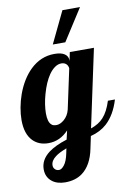

<svg xmlns="http://www.w3.org/2000/svg" viewBox="-119 -814 773 1129"><g transform="rotate(-10 268.0 -250.0)"><path d="M335.9 -750H440.9L319.8 -561H245.1ZM98.1 225.6Q82.5 213.4 73.7 195.1Q64.9 176.8 64.9 152.8Q64.9 96.2 118.2 55.7Q158.2 25.9 228 3.9L240.2 -48.8Q189 5.9 120.1 5.9Q63 5.9 27.8 -29.8Q-13.2 -71.8 -13.2 -154.8Q-13.2 -189.9 -6.1 -229Q1 -268.1 14.6 -306.2Q45.9 -392.1 100.1 -444.8Q162.6 -504.9 244.1 -504.9Q284.7 -504.9 304.9 -491Q325.2 -477.1 325.2 -454.1V-448.2L335.9 -500H480L380.9 -36.1Q428.2 -51.8 456.5 -83Q487.3 -116.7 506.8 -179.2H548.8Q522 -90.3 468.8 -42Q429.7 -6.8 372.1 7.8L356.9 80.1Q337.9 175.8 280.8 218.8Q239.3 250 176.8 250Q153.3 250 133.1 243.9Q112.8 237.8 98.1 225.6ZM230.5 -110.8Q256.3 -133.3 265.1 -168.9L315.9 -405.8Q315.9 -410.6 313.7 -417Q311.5 -423.3 307.6 -428.7Q295.9 -442.9 274.9 -442.9Q254.9 -442.9 236.1 -429.7Q217.3 -416.5 200.7 -393.1Q171.4 -350.6 152.3 -282.2Q143.6 -252 139.2 -222.4Q134.8 -192.9 134.8 -168.9Q134.8 -119.1 153.3 -101.6Q159.7 -94.7 167.5 -92.8Q175.3 -90.8 185.1 -90.8Q206.5 -90.8 230.5 -110.8ZM186 149.9Q202.6 128.4 211.9 83L217.8 54.2Q172.4 71.3 149.9 88.9Q120.1 111.3 120.1 139.2Q120.1 152.3 128.4 161.1Q137.7 171.9 153.8 171.9Q169.4 171.9 186 149.9Z"/></g></svg>

Font: Pattaya
Style: Regular
Weight: 400
Designer: Pablo Impallari / Thai characters Designed by Thanarat Vachiruckul and Suppakit Chalermlarp
Foundry: Pablo Impallari
Version: Version 2.001